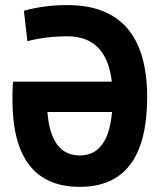

<svg xmlns="http://www.w3.org/2000/svg" viewBox="-20 -723 626 753"><path d="M293 9.8C468.3 9.8 557.1 -106.4 557.1 -341.8C557.1 -583 451.7 -703.1 244.1 -703.1C185.1 -703.1 127.4 -695.8 73.7 -680.7L87.4 -561.5C135.7 -574.2 189 -580.6 244.1 -580.6C346.7 -580.6 404.8 -521.5 418.5 -402.8H30.8C29.3 -380.4 28.8 -356.4 28.8 -332C28.8 -103 117.7 9.8 293 9.8ZM419.4 -283.7C409.2 -169.9 367.2 -113.3 293 -113.3C217.3 -113.3 174.8 -169.4 166 -283.7Z"/></svg>

Font: CaskaydiaCove Nerd Font
Style: Bold
Weight: 700
Designer: Aaron Bell
Foundry: Saja Typeworks
Version: Version 2111.1;Nerd Fonts 2.3.0